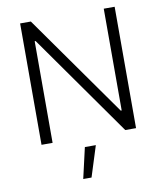

<svg xmlns="http://www.w3.org/2000/svg" viewBox="-102 -809 963 1133"><g transform="rotate(-10 380.0 -242.5)"><path d="M663 -727.3V0H598.4L168.7 -609H163V0H96.6V-727.3H160.9L592 -117.5H597.7V-727.3ZM304 241.5 346.2 57.5H411.9L353.7 241.5Z"/></g></svg>

Font: Inter Light BETA
Style: Regular
Weight: 300
Designer: Rasmus Andersson
Foundry: rsms
Version: Version 3.011;git-f93a4a705